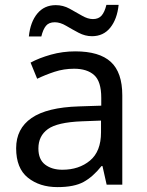

<svg xmlns="http://www.w3.org/2000/svg" viewBox="-20 -848 601 785"><path d="M288 -638Q386 -638 433 -595Q480 -552 480 -458V-93H416L399 -169H395Q360 -125 321.5 -104Q283 -83 215 -83Q142 -83 94 -121.5Q46 -160 46 -242Q46 -322 109 -365.5Q172 -409 303 -413L394 -416V-448Q394 -515 365 -541Q336 -567 283 -567Q241 -567 203 -554.5Q165 -542 132 -526L105 -592Q140 -611 188 -624.5Q236 -638 288 -638ZM314 -352Q214 -348 175.5 -320Q137 -292 137 -241Q137 -196 164.5 -175Q192 -154 235 -154Q303 -154 348 -191.5Q393 -229 393 -307V-355ZM98 -699Q104 -758 132.5 -792.5Q161 -827 208 -827Q238 -827 264.5 -812.5Q291 -798 315 -784Q339 -770 360 -770Q383 -770 395.5 -784.5Q408 -799 415 -828H465Q459 -770 431 -735Q403 -700 356 -700Q328 -700 301.5 -714Q275 -728 250.5 -742.5Q226 -757 204 -757Q180 -757 168 -742.5Q156 -728 149 -699Z"/></svg>

Font: Noto Sans Telugu UI
Style: Regular
Weight: 400
Designer: Jelle Bosma - Monotype Design Team
Foundry: Monotype Imaging Inc.
Version: Version 2.005; ttfautohint (v1.8.4.7-5d5b)